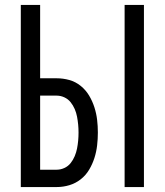

<svg xmlns="http://www.w3.org/2000/svg" viewBox="-20 -755 665 775"><path d="M483 0V-735H561V0ZM64 0V-735H142V-439H209Q235 -439 260 -432Q285 -425 305.5 -408.5Q326 -392 339.5 -369.5Q353 -347 361 -322Q369 -297 372 -271.5Q375 -246 375 -220Q375 -194 372 -168Q369 -142 361 -117Q353 -92 339.5 -69.5Q326 -47 305.5 -31Q285 -15 260 -7.5Q235 0 209 0ZM209 -70Q225 -70 240 -77Q255 -84 265 -96.5Q275 -109 281.5 -124.5Q288 -140 291 -155.5Q294 -171 295.5 -187Q297 -203 297 -220Q297 -236 295.5 -252Q294 -268 291 -284Q288 -300 281.5 -315Q275 -330 265 -342.5Q255 -355 240 -362Q225 -369 209 -369H142V-70Z"/></svg>

Font: Zed Sans
Style: Regular
Weight: 400
Designer: Belleve Invis
Foundry: Belleve Invis
Version: Version 1.0.0; ttfautohint (v1.8.4)